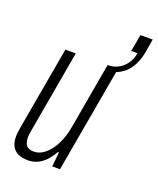

<svg xmlns="http://www.w3.org/2000/svg" viewBox="-135 -789 728 884"><g transform="rotate(20 229.5 -347.5)"><path d="M109 12Q82 12 62 3.5Q42 -5 31 -24Q20 -43 20 -72Q20 -82 21.5 -93.5Q23 -105 25 -118L97 -526H148L78 -128Q76 -117 74.5 -107Q73 -97 73 -87Q73 -72 77.5 -59.5Q82 -47 92.5 -41Q103 -35 121 -35Q141 -35 160 -46Q179 -57 197 -79.5Q215 -102 228.5 -135Q242 -168 249 -213L304 -526H355L262 0H224L231 -71H226Q209 -41 190 -22.5Q171 -4 150.5 4Q130 12 109 12ZM303 -500 307 -526Q347 -526 377 -553Q407 -580 415 -624H384L399 -707H459L447 -637Q439 -596 420 -565Q401 -534 371 -517.5Q341 -501 303 -500Z"/></g></svg>

Font: Archivo ExtraCondensed ExtraLight
Style: Italic
Weight: 250
Width: 2
Italic angle: -10°
Designer: Hector Gatti
Foundry: Omnibus-Type
Version: Version 2.001